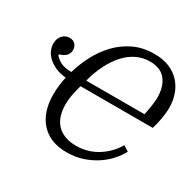

<svg xmlns="http://www.w3.org/2000/svg" viewBox="-155 -885 1096 1073"><g transform="rotate(30 393.0 -349.0)"><path d="M550 -710Q606 -710 647.5 -692.5Q689 -675 716.5 -644.5Q744 -614 757.5 -574Q771 -534 771 -489Q771 -472 769 -453Q767 -434 763.5 -415Q760 -396 755.5 -378Q751 -360 747 -347H281L271 -308Q259 -260 259 -217Q259 -180 268.5 -148.5Q278 -117 298 -94.5Q318 -72 349.5 -59Q381 -46 425 -46Q500 -46 561.5 -84.5Q623 -123 658 -184L693 -162Q677 -132 650 -101Q623 -70 585.5 -45Q548 -20 501 -4Q454 12 397 12Q290 12 231 -53Q172 -118 172 -233Q172 -257 175 -286Q178 -315 185 -347Q143 -351 114 -365Q85 -379 66 -397.5Q47 -416 38.5 -437Q30 -458 30 -477Q30 -512 49 -531.5Q68 -551 93 -551Q119 -551 131.5 -536Q144 -521 144 -502Q144 -476 127 -461Q110 -446 89 -442L87 -435Q102 -417 126 -404Q150 -391 197 -390Q213 -447 242.5 -504Q272 -561 315 -607Q358 -653 416.5 -681.5Q475 -710 550 -710ZM549 -661Q504 -661 464.5 -642Q425 -623 392.5 -587.5Q360 -552 334.5 -502Q309 -452 293 -390H669L678 -438Q680 -453 682.5 -470Q685 -487 685 -505Q685 -577 651.5 -619Q618 -661 549 -661Z"/></g></svg>

Font: IBM Plex Serif
Style: Italic
Weight: 400
Italic angle: -14°
Designer: Mike Abbink, Paul van der Laan, Pieter van Rosmalen
Foundry: Bold Monday
Version: Version 3.001